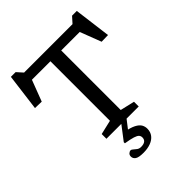

<svg xmlns="http://www.w3.org/2000/svg" viewBox="-266 -888 1276 1276"><g transform="rotate(-45 372.0 -250.0)"><path d="M321 -666H422.5V-68L523.5 -44.5V0H220V-44.5L321 -68ZM622.5 -627.5H121L153.5 -644L90.5 -478.5L28.5 -480L62 -740H106.5L154 -687L96 -698H647.5L589.5 -687L637 -740H681.5L715 -480L653.5 -478.5L590 -644ZM329 240.5Q284.5 240.5 267.8 229Q251 217.5 251 198.5Q251 184 260.5 175.8Q270 167.5 280 167.5Q286.5 167.5 295.5 176Q304.5 184.5 316.5 193Q328.5 201.5 344.5 201.5Q370 201.5 382.8 191.5Q395.5 181.5 395.5 162.5Q395.5 149 387.2 139.8Q379 130.5 355.5 123Q332 115.5 285.5 108V97.5L371.5 -15H421L338.5 91.5L334.5 51.5Q386 61 413 75Q440 89 450 106.5Q460 124 460 144.5Q460 175.5 443.2 197Q426.5 218.5 396.8 229.5Q367 240.5 329 240.5Z"/></g></svg>

Font: Newsreader 9pt
Style: Regular
Weight: 400
Designer: Hugues Gentile
Foundry: Production Type
Version: Version 1.003